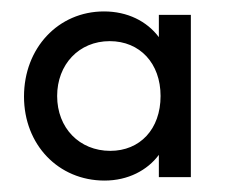

<svg xmlns="http://www.w3.org/2000/svg" viewBox="-20 -714 394 336"><path d="M163 -398C204 -398 238 -416 258 -443V-404H314V-688H258V-649C237 -677 203 -694 162 -694C82 -694 22 -630 22 -545C22 -461 82 -398 163 -398ZM80 -546C80 -601 118 -642 172 -642C225 -642 261 -603 261 -546C261 -488 225 -450 173 -450C119 -450 80 -490 80 -546Z"/></svg>

Font: MV Cash Light
Style: Regular
Weight: 300
Designer: Rodrigo Fuenzalida
Foundry: fragTYPE
Version: Version 1.100;Glyphs 3.1.2 (3151)